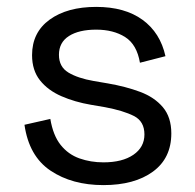

<svg xmlns="http://www.w3.org/2000/svg" viewBox="-20 -523 567 557"><path d="M280 14Q189 14 126.5 -28Q64 -70 51 -161L126 -178Q134 -130 156 -102.5Q178 -75 210.5 -63.5Q243 -52 280 -52Q335 -52 367 -74Q399 -96 399 -133Q399 -171 368.5 -186.5Q338 -202 285 -212L244 -219Q197 -227 158 -244Q119 -261 96 -290Q73 -319 73 -363Q73 -429 124 -466Q175 -503 259 -503Q342 -503 393.5 -465.5Q445 -428 460 -360L386 -341Q377 -394 343 -415.5Q309 -437 259 -437Q209 -437 180 -418.5Q151 -400 151 -364Q151 -329 178.5 -312.5Q206 -296 252 -288L293 -281Q345 -272 386.5 -256.5Q428 -241 452.5 -212Q477 -183 477 -136Q477 -64 423.5 -25Q370 14 280 14Z"/></svg>

Font: Space Grotesk
Style: Regular
Weight: 400
Designer: Florian Karsten
Foundry: Florian Karsten
Version: Version 2.000